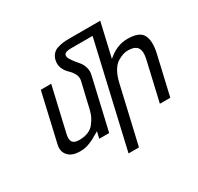

<svg xmlns="http://www.w3.org/2000/svg" viewBox="-192 -974 1447 1404"><g transform="rotate(-30 531.5 -272.0)"><path d="M474 -436Q480 -465 465 -492Q451 -518 429 -538Q406 -560 393 -589Q379 -622 388 -659Q394 -685 411 -704Q428 -723 451 -730Q477 -738 498 -741Q520 -744 552 -744H815L749 -459Q828 -530 920 -530Q1021 -530 1048 -478Q1075 -425 1053 -329L977 0H889L965 -329Q980 -392 961 -423Q942 -453 885 -455Q859 -455 838 -448Q817 -441 789 -424Q764 -409 742 -371Q721 -335 709 -284L597 200H509L711 -676H529Q476 -676 470 -653Q467 -637 477 -620Q491 -597 503 -582Q525 -556 536 -542Q552 -521 560 -492Q568 -461 561 -433L461 0H377L390 -56Q388 -55 383.5 -52.5Q379 -50 371.5 -45.5Q364 -41 358 -38Q352 -35 345 -30.5Q338 -26 334 -24Q330 -22 328 -21Q318 -17 302 -9Q289 -3 273 2Q264 4 245 8Q234 10 210 10Q144 10 112 -25Q80 -60 92 -115L186 -524H274L188 -153Q177 -107 191 -86Q205 -65 246 -65Q292 -65 322 -78Q355 -92 373 -116Q393 -142 403 -162Q413 -181 422 -214Z"/></g></svg>

Font: Miedinger
Style: Italic
Weight: 400
Italic angle: -13°
Version: Version 001.000